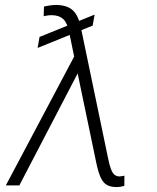

<svg xmlns="http://www.w3.org/2000/svg" viewBox="-20 -758 643 785"><path d="M366.7 -698.2 358.9 -653.3 133.8 -562 141.6 -606.9ZM304.2 -470.7 59.1 0H3.9L293.9 -546.9L323.7 -531.2ZM210 -737.8Q255.9 -736.8 278.3 -715.3Q300.8 -693.8 310.5 -646L421.4 -113.3Q427.2 -83.5 433.6 -66.9Q439.9 -50.3 448 -43.7Q456.1 -37.1 468.3 -36.6Q472.2 -37.1 477.8 -37.8Q483.4 -38.6 488.8 -39.6L488.3 2Q481.9 3.9 473.4 5.4Q464.8 6.8 455.6 6.8Q433.6 6.8 418.2 -1.2Q402.8 -9.3 392.6 -30.3Q382.3 -51.3 374 -90.8L291.5 -486.3L262.7 -626.5Q255.4 -664.1 238.8 -679.7Q222.2 -695.3 193.8 -695.8Q186.5 -696.3 177.2 -695.1Q168 -693.8 158.7 -691.9L159.7 -731Q170.4 -733.9 184.3 -735.8Q198.2 -737.8 210 -737.8Z"/></svg>

Font: Inter 17pt ExtraLight
Style: Italic
Weight: 250
Italic angle: -9.3988°
Version: Version 4.001;git-66647c0bb